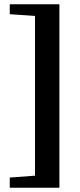

<svg xmlns="http://www.w3.org/2000/svg" viewBox="-20 -718 375 905"><path d="M26 167V119L145 110V-643L26 -651V-698H260V167Z"/></svg>

Font: Manuale
Style: Bold
Weight: 700
Version: Version 1.002